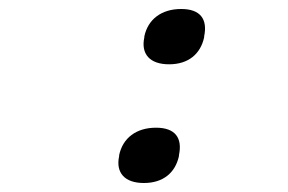

<svg xmlns="http://www.w3.org/2000/svg" viewBox="-20 -398 640 427"><path d="M245 -53V-51C237 -14 257 9 300 9C343 9 370 -14 378 -51V-53C386 -91 370 -114 327 -114C283 -114 253 -91 245 -53ZM301 -315C293 -278 313 -255 356 -255C399 -255 426 -278 434 -315V-317C442 -355 426 -378 383 -378C339 -378 309 -355 301 -317Z"/></svg>

Font: LT Wave Mono Medium
Style: Italic
Weight: 500
Designer: Daniel Lyons
Version: Version 2.5 (Glyphs App)